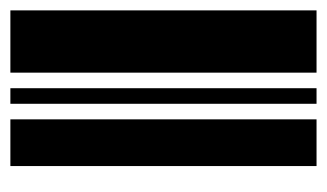

<svg xmlns="http://www.w3.org/2000/svg" viewBox="-150 -480 630 370"><g transform="rotate(90 165.0 -295.0)"><path d="M0 0V-590H120V0ZM150 0V-590H180V0ZM210 0V-590H300V0Z"/></g></svg>

Font: Libre Barcode 128
Style: Regular
Weight: 400
Version: Version 1.005; ttfautohint (v1.8.3)